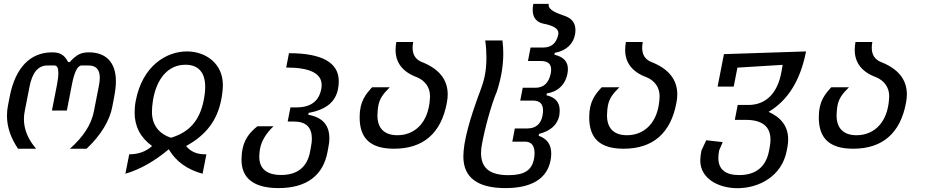

<svg xmlns="http://www.w3.org/2000/svg" viewBox="-20 -780 4856 1007"><path d="M74.7 0H169.4C127 -49.3 105.5 -101.1 105.5 -155.3C105.5 -169.4 106.9 -183.6 109.9 -198.2L134.8 -325.2C148.9 -397.9 178.7 -436.5 228.5 -436.5H266.1C279.3 -436.5 286.1 -423.3 286.1 -397C286.1 -381.3 283.7 -360.8 278.8 -335.4L252.4 -200.2H330.6L356.9 -335.4C370.1 -402.8 386.7 -436.5 407.7 -436.5H445.3C483.9 -436.5 503.4 -415 503.4 -372.1C503.4 -360.4 502 -347.2 499 -332L472.2 -194.8C459 -127.4 417.5 -62.5 346.7 0H434.1C511.2 -72.3 556.2 -150.4 569.3 -221.7L579.1 -273.9C584.5 -302.2 587.9 -328.1 587.9 -353.5C587.9 -455.1 533.7 -505.4 446.8 -505.4C403.8 -505.4 381.3 -493.2 345.7 -454.6H337.4C315.4 -495.6 292.5 -505.4 252.9 -505.4C138.2 -505.4 60.5 -424.3 31.2 -274.9L21.5 -225.1C18.1 -207.5 16.6 -189.9 16.6 -173.8C16.6 -114.3 36.1 -56.6 74.7 0Z M637.7 131.3C714.4 108.4 790.5 65.9 865.2 2.9C901.9 65.9 960.9 108.9 1042.5 131.3L1062.5 29.3H1055.2C1011.7 29.3 979 14.6 956.1 -14.2C1064.9 -73.7 1118.7 -151.9 1139.6 -253.4C1146 -284.7 1148.9 -314 1148.9 -334.5C1148.9 -445.8 1060.1 -510.3 960.4 -510.3C850.6 -510.3 727.1 -432.6 692.4 -253.4C688 -231.4 686 -210 686 -190.9C686 -116.2 716.8 -58.1 777.8 -14.2C746.1 14.6 706.1 29.3 657.7 29.3ZM877 -57.6C811.5 -78.6 776.9 -127 776.9 -193.8C776.9 -210 778.8 -233.4 782.2 -253.4C801.3 -369.1 862.3 -440.4 952.6 -440.4C1018.6 -440.4 1056.2 -402.3 1056.2 -323.7C1056.2 -303.7 1053.7 -280.3 1048.3 -253.4C1026.4 -145.5 971.7 -86.4 877 -57.6Z M1440.9 206.5C1589.4 206.5 1675.8 139.2 1698.2 14.6L1702.6 -9.8C1705.6 -25.4 1707.5 -37.1 1707.5 -53.7C1707.5 -121.6 1674.3 -164.1 1596.7 -178.2L1598.6 -188C1693.4 -205.1 1740.2 -248 1752.9 -313.5C1755.4 -326.2 1756.8 -341.3 1756.8 -354C1756.8 -451.2 1669.9 -501 1495.6 -501L1481 -425.8C1606.4 -425.8 1667 -395 1667 -333.5C1667 -328.1 1666.5 -320.8 1665 -313.5C1652.8 -248 1607.9 -216.8 1535.2 -216.8H1503.4L1488.8 -142.6H1520.5C1585 -142.6 1615.7 -112.8 1615.7 -51.8C1615.7 -36.6 1613.8 -25.4 1610.8 -9.8L1606.4 14.6C1591.3 98.6 1537.1 137.7 1454.6 137.7C1379.9 137.7 1339.8 105.5 1339.8 42C1339.8 27.8 1341.8 10.3 1343.8 0C1350.6 -37.1 1374 -80.1 1414.6 -117.7H1330.1C1286.1 -83.5 1262.2 -46.9 1252.4 0C1248.5 19 1246.6 41 1246.6 58.1C1246.6 155.8 1312.5 206.5 1440.9 206.5Z M2046.9 0C2199.2 0 2294.4 -80.6 2323.7 -241.7C2326.7 -257.8 2328.1 -270.5 2328.1 -284.7C2328.1 -363.8 2281.7 -420.4 2189 -456.1C2159.2 -469.2 2144 -493.7 2144 -529.3C2144 -538.6 2145 -548.8 2147 -559.6H2058.6C2056.2 -545.4 2054.7 -531.7 2054.7 -518.6C2054.7 -450.7 2091.8 -402.8 2166.5 -375C2210.4 -356.9 2235.4 -320.8 2235.4 -275.9C2235.4 -265.1 2233.9 -247.6 2231.9 -234.4C2216.3 -127.4 2148.9 -70.8 2064 -70.8C1996.1 -70.8 1959.5 -106.9 1959.5 -174.8C1959.5 -192.4 1961.9 -215.8 1965.3 -231C1972.2 -261.7 1987.3 -286.1 2024.4 -322.3H1931.6C1898.9 -286.1 1866.2 -249.5 1866.2 -165C1866.2 -51.8 1924.8 0 2046.9 0Z M2630.9 206.5C2770.5 206.5 2849.6 155.8 2867.7 60.5C2870.1 47.9 2871.1 35.6 2871.1 25.4C2871.1 -21 2850.1 -52.2 2805.2 -67.9L2807.1 -77.6C2867.7 -93.3 2902.8 -125 2913.1 -172.4C2914.6 -182.6 2915.5 -191.9 2915.5 -200.7C2915.5 -243.2 2892.6 -270 2846.2 -280.3L2848.1 -290C2904.3 -298.3 2945.8 -335 2956.5 -396C2958 -403.8 2958.5 -411.6 2958.5 -417.5C2958.5 -455.1 2938.5 -481 2887.7 -493.2L2889.6 -502.9C2950.2 -513.7 2987.3 -549.8 2996.1 -600.1C2997.6 -608.4 2998 -616.2 2998 -622.1C2998 -675.3 2960.4 -689.9 2938.5 -697.8C2897 -712.4 2857.4 -727.1 2857.4 -754.9C2857.4 -756.3 2857.4 -758.3 2857.9 -759.8H2776.9C2774.9 -748.5 2773.9 -737.8 2773.9 -728.5C2773.9 -689 2792 -665 2828.1 -656.2C2881.8 -646.5 2908.7 -629.9 2908.7 -606C2908.7 -604 2908.7 -602.1 2908.2 -600.1C2898.9 -553.7 2872.6 -530.8 2829.1 -530.8H2762.7L2749 -460H2816.4C2853.5 -460 2870.6 -444.8 2870.6 -415C2870.6 -410.2 2870.1 -402.8 2868.7 -396C2859.4 -347.7 2833.5 -319.8 2789.1 -319.8H2721.7L2708.5 -252.4H2775.9C2810.5 -252.4 2828.1 -235.4 2828.1 -200.7C2828.1 -192.4 2827.1 -182.6 2825.2 -172.4C2816.4 -128.4 2788.6 -106.4 2746.6 -106.4H2680.2L2667 -37.1H2733.4C2766.1 -37.1 2783.7 -17.6 2783.7 23.9C2783.7 36.1 2782.2 47.9 2779.3 60.5C2766.6 112.8 2729.5 138.7 2647 138.7C2549.8 138.7 2502.9 102.5 2502.9 22C2502.9 5.9 2504.9 -7.8 2507.8 -23.9C2522 -102.5 2555.7 -229.5 2586.4 -301.3C2608.4 -369.1 2619.6 -435.1 2619.6 -499.5C2619.6 -522.5 2618.2 -545.4 2615.2 -567.9H2524.9C2529.3 -536.6 2531.2 -507.3 2531.2 -478C2531.2 -399.4 2517.1 -351.6 2498 -301.3C2489.7 -279.8 2433.1 -130.9 2416 -23.9C2412.1 1 2410.2 22.9 2410.2 41C2410.2 148.9 2481.9 206.5 2630.9 206.5Z M3251 0C3403.3 0 3498.5 -80.6 3527.8 -241.7C3530.8 -257.8 3532.2 -270.5 3532.2 -284.7C3532.2 -363.8 3485.8 -420.4 3393.1 -456.1C3363.3 -469.2 3348.1 -493.7 3348.1 -529.3C3348.1 -538.6 3349.1 -548.8 3351.1 -559.6H3262.7C3260.3 -545.4 3258.8 -531.7 3258.8 -518.6C3258.8 -450.7 3295.9 -402.8 3370.6 -375C3414.6 -356.9 3439.5 -320.8 3439.5 -275.9C3439.5 -265.1 3438 -247.6 3436 -234.4C3420.4 -127.4 3353 -70.8 3268.1 -70.8C3200.2 -70.8 3163.6 -106.9 3163.6 -174.8C3163.6 -192.4 3166 -215.8 3169.4 -231C3176.3 -261.7 3191.4 -286.1 3228.5 -322.3H3135.7C3103 -286.1 3070.3 -249.5 3070.3 -165C3070.3 -51.8 3128.9 0 3251 0Z M3856.9 138.2C3784.2 138.2 3747.6 107.9 3747.6 48.3C3747.6 36.1 3749 23.4 3751.5 9.8L3770.5 -34.7L3684.1 -44.4L3658.7 9.8C3654.8 29.3 3652.8 48.3 3652.8 62C3652.8 155.3 3746.1 207 3848.1 207C3959 207 4080.6 146 4106.4 9.8L4109.4 -5.9C4112.3 -21 4113.8 -35.6 4113.8 -48.8C4113.8 -114.7 4079.6 -162.6 4011.2 -193.4C4112.8 -253.4 4178.2 -359.4 4207.5 -510.3L3776.9 -496.1L3743.7 -325.7H3828.1L3847.7 -425.3L4085 -439.9L4078.6 -403.8C4060.1 -297.9 4002.4 -229.5 3904.8 -229.5H3849.1L3834 -151.4H3890.6C3977.5 -151.4 4021 -116.7 4021 -47.4C4021 -34.7 4019.5 -21 4016.6 -5.9L4013.7 9.8C3997.6 95.7 3943.4 138.2 3856.9 138.2Z M4455.1 0C4607.4 0 4702.6 -80.6 4731.9 -241.7C4734.9 -257.8 4736.3 -270.5 4736.3 -284.7C4736.3 -363.8 4689.9 -420.4 4597.2 -456.1C4567.4 -469.2 4552.2 -493.7 4552.2 -529.3C4552.2 -538.6 4553.2 -548.8 4555.2 -559.6H4466.8C4464.4 -545.4 4462.9 -531.7 4462.9 -518.6C4462.9 -450.7 4500 -402.8 4574.7 -375C4618.7 -356.9 4643.6 -320.8 4643.6 -275.9C4643.6 -265.1 4642.1 -247.6 4640.1 -234.4C4624.5 -127.4 4557.1 -70.8 4472.2 -70.8C4404.3 -70.8 4367.7 -106.9 4367.7 -174.8C4367.7 -192.4 4370.1 -215.8 4373.5 -231C4380.4 -261.7 4395.5 -286.1 4432.6 -322.3H4339.8C4307.1 -286.1 4274.4 -249.5 4274.4 -165C4274.4 -51.8 4333 0 4455.1 0Z"/></svg>

Font: Hack
Style: Oblique
Weight: 400
Italic angle: -12°
Monospace: yes
Designer: Christopher Simpkins
Foundry: Christopher Simpkins
Version: Version 2.010